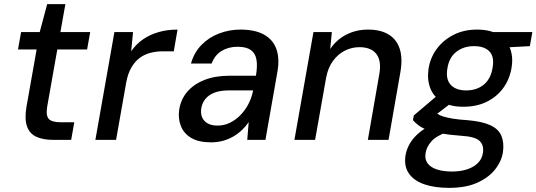

<svg xmlns="http://www.w3.org/2000/svg" viewBox="-20 -676 2593 928"><path d="M236 0Q188 0 155.5 -15Q123 -30 110.5 -65.5Q98 -101 108 -160L157 -437H67L82 -521H172L208 -656H296L272 -521H416L401 -437H257L208 -160Q201 -117 216 -101Q231 -85 274 -85H339L324 0Z M441 0 533 -521H623L614 -428Q638 -463 671.5 -486Q705 -509 747 -521Q789 -533 838 -533L820 -428H767Q737 -428 708.5 -421Q680 -414 656.5 -397Q633 -380 615.5 -350.5Q598 -321 590 -277L541 0Z M1000 12Q940 12 904 -9.5Q868 -31 854 -67.5Q840 -104 846 -145Q854 -197 886 -233.5Q918 -270 969.5 -290Q1021 -310 1089 -310H1217Q1225 -357 1219.5 -388Q1214 -419 1192 -434.5Q1170 -450 1128 -450Q1085 -450 1051.5 -430Q1018 -410 1003 -369H903Q918 -422 953.5 -458.5Q989 -495 1038.5 -514Q1088 -533 1142 -533Q1213 -533 1256.5 -508.5Q1300 -484 1316 -438.5Q1332 -393 1321 -330L1263 0H1175L1182 -86Q1168 -65 1149.5 -47.5Q1131 -30 1108 -16.5Q1085 -3 1058 4.5Q1031 12 1000 12ZM1032 -69Q1063 -69 1091 -82.5Q1119 -96 1141.5 -119Q1164 -142 1179.5 -171Q1195 -200 1202 -232L1203 -239H1086Q1044 -239 1016 -228Q988 -217 972.5 -197.5Q957 -178 953 -153Q947 -115 968 -92Q989 -69 1032 -69Z M1403 0 1495 -521H1584L1576 -439Q1606 -484 1653.5 -508.5Q1701 -533 1759 -533Q1819 -533 1858 -509.5Q1897 -486 1912 -440Q1927 -394 1915 -326L1858 0H1758L1813 -316Q1825 -381 1799.5 -414.5Q1774 -448 1717 -448Q1680 -448 1646.5 -431Q1613 -414 1589 -381Q1565 -348 1556 -299L1503 0Z M2151 232Q2080 232 2030 214.5Q1980 197 1956 162Q1932 127 1940 75Q1945 45 1962 16Q1979 -13 2011 -38.5Q2043 -64 2091 -83L2144 -39Q2087 -19 2064 8.5Q2041 36 2037 64Q2032 93 2046.5 113Q2061 133 2091.5 143Q2122 153 2164 153Q2227 153 2267.5 129Q2308 105 2314 63Q2320 27 2298.5 5.5Q2277 -16 2207 -20Q2151 -24 2112 -31Q2073 -38 2047 -47.5Q2021 -57 2004 -69.5Q1987 -82 1976 -95L1980 -118L2098 -218L2178 -191L2047 -91L2076 -140Q2086 -132 2096 -125Q2106 -118 2122 -113Q2138 -108 2166 -103Q2194 -98 2241 -95Q2311 -89 2350.5 -70.5Q2390 -52 2403.5 -19.5Q2417 13 2411 59Q2404 104 2372.5 143.5Q2341 183 2286 207.5Q2231 232 2151 232ZM2219 -160Q2157 -160 2116.5 -184Q2076 -208 2060 -249Q2044 -290 2051 -342Q2059 -396 2090.5 -439Q2122 -482 2172 -507.5Q2222 -533 2285 -533Q2349 -533 2388.5 -509Q2428 -485 2444.5 -444Q2461 -403 2453 -352Q2445 -297 2414.5 -253.5Q2384 -210 2334.5 -185Q2285 -160 2219 -160ZM2233 -239Q2285 -239 2319 -267.5Q2353 -296 2361 -350Q2370 -402 2345.5 -427.5Q2321 -453 2271 -453Q2221 -453 2185.5 -425.5Q2150 -398 2142 -343Q2134 -292 2159 -265.5Q2184 -239 2233 -239ZM2356 -443 2346 -521H2553L2541 -453Z"/></svg>

Font: DM Sans 10pt Medium
Style: Italic
Weight: 500
Italic angle: -10°
Version: Version 4.004;gftools[0.9.30]